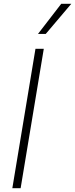

<svg xmlns="http://www.w3.org/2000/svg" viewBox="-20 -982 392 1002"><path d="M208.5 -727.3 87.7 0H44.4L165.1 -727.3ZM178.3 -805 299.4 -962H351.9L218.8 -805Z"/></svg>

Font: Inter P Extra Light
Style: Italic
Weight: 200
Italic angle: 9.39999°
Designer: Rasmus Andersson
Foundry: rsms
Version: Version 3.018;git-588b23468